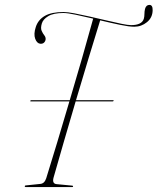

<svg xmlns="http://www.w3.org/2000/svg" viewBox="-20 -763 643 783"><path d="M198.5 -39Q191.5 -13.5 211.5 -12L274 -6Q278 -6 278 -3Q278 0 274 0H86Q81 0 81 -3Q81 -7 87 -7L144.5 -13Q161.5 -14.5 168.5 -36Q189.5 -103.5 213.8 -184Q238 -264.5 263 -349.5H105Q102.5 -349.5 104 -352Q104 -354.5 107 -354.5H264.5Q290 -440 314.5 -525.2Q339 -610.5 360 -687Q321.5 -696 288.5 -703Q255.5 -710 238.5 -710Q198 -710 176.8 -697.2Q155.5 -684.5 150.5 -667Q145 -648.5 149.8 -637.5Q154.5 -626.5 160.8 -618.8Q167 -611 166 -602Q165 -594.5 159.5 -589.2Q154 -584 144.5 -584.5Q130.5 -586 123.5 -605Q116.5 -624 126 -653Q135.5 -682.5 162.8 -698.2Q190 -714 239.5 -714Q255.5 -714 284 -708.5Q312.5 -703 347 -695.2Q381.5 -687.5 415 -679.5Q448.5 -671.5 475.2 -666Q502 -660.5 514.5 -660.5Q558.5 -660.5 566.5 -686.5Q569 -695 569 -706Q569 -717 571.5 -727Q576 -743 589.5 -743Q603 -743 602.5 -721Q602 -691 579.2 -672.5Q556.5 -654 527.5 -654Q506.5 -654 468.2 -662Q430 -670 388.5 -680Q365 -604.5 339.8 -521Q314.5 -437.5 290 -354.5H441.5Q443.5 -354.5 443.5 -352Q442 -349.5 439.5 -349.5H288.5Q263 -263 239.8 -183Q216.5 -103 198.5 -39Z"/></svg>

Font: Fraunces 144pt Thin
Style: Italic
Weight: 100
Italic angle: -16°
Version: Version 1.000;[b76b70a41]